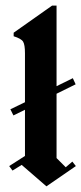

<svg xmlns="http://www.w3.org/2000/svg" viewBox="-20 -659 288 679"><path d="M27.5 -250.8 16.7 -272.5 68.3 -297.5V-470.8Q68.3 -500.8 61.7 -511.7Q55 -522.5 28.3 -530.8V-543.3L164.2 -639.2H180V-354.2L237.5 -382.5L247.5 -360.8L180 -327.5V-100L212.5 -67.5L235.8 -87.5L248.3 -71.7L144.2 0L56.7 -75.8L24.2 -55.8L12.5 -71.7L68.3 -107.5V-270.8Z"/></svg>

Font: Chomsky
Style: Regular
Weight: 400
Version: Version 2.3